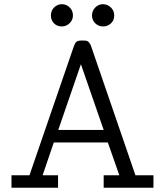

<svg xmlns="http://www.w3.org/2000/svg" viewBox="-20 -886 779 906"><path d="M34.2 0V-59.1H119.1L325.2 -658.2Q333 -682.1 340.1 -688.5Q347.2 -694.8 366.2 -694.8H372.1Q381.8 -694.8 387.5 -693.8Q393.1 -692.9 398.9 -687Q404.8 -681.2 409.2 -669.9L619.1 -59.1H704.1V0H469.2V-59.1H543L488.8 -213.9H233.9L181.2 -59.1H253.9V0ZM220.2 -813Q220.2 -835.9 235.6 -851.1Q251 -866.2 272 -866.2Q293 -866.2 308.6 -851.1Q324.2 -835.9 324.2 -813Q324.2 -791 308.1 -776.1Q292 -761.2 272 -761.2Q249 -761.2 234.6 -776.1Q220.2 -791 220.2 -813ZM254.9 -272.9H469.2L361.8 -583ZM414.1 -813Q414.1 -835 429.4 -850.6Q444.8 -866.2 465.8 -866.2Q486.8 -866.2 502.9 -851.1Q519 -835.9 519 -813Q519 -790 503.4 -775.6Q487.8 -761.2 466.8 -761.2Q443.8 -761.2 429 -776.6Q414.1 -792 414.1 -813Z"/></svg>

Font: CMU Concrete
Style: Roman
Weight: 500
Version: Version 0.7.0